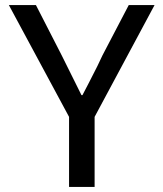

<svg xmlns="http://www.w3.org/2000/svg" viewBox="-20 -739 646 759"><path d="M253 -277 15 -719H122L224 -520L302 -363H306Q311 -373 331 -411Q372 -490 385 -520L489 -719H591L354 -277V0H253Z"/></svg>

Font: Nebula Sans Medium
Style: Regular
Weight: 500
Designer: Paul D. Hunt for Adobe (as Source Sans)
Foundry: Nebula Entertainment & Broadcasting LLC
Version: Version 1.010